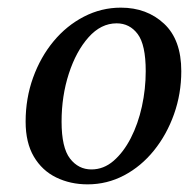

<svg xmlns="http://www.w3.org/2000/svg" viewBox="-20 -471 501 502"><path d="M209 11Q164 11 127 -7Q90 -25 68.5 -61.5Q47 -98 47 -153Q47 -214 66.5 -268Q86 -322 120 -363Q154 -404 199.5 -427.5Q245 -451 296 -451Q364 -451 409 -409Q454 -367 454 -285Q454 -226 435 -172.5Q416 -119 382.5 -77.5Q349 -36 304.5 -12.5Q260 11 209 11ZM219 -28Q251 -28 277 -50.5Q303 -73 322 -110Q341 -147 351 -192.5Q361 -238 361 -285Q361 -354 340 -382Q319 -410 285 -410Q244 -410 211.5 -373.5Q179 -337 160 -278.5Q141 -220 141 -153Q141 -85 163 -56.5Q185 -28 219 -28Z"/></svg>

Font: Lisu Bosa SemiBold
Style: Italic
Weight: 600
Italic angle: -19°
Designer: David Morse, Annie Olsen, Victor Gaultney, Frank Grießhammer (Latin)
Foundry: SIL International
Version: Version 2.000